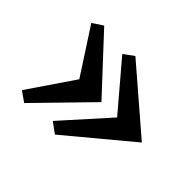

<svg xmlns="http://www.w3.org/2000/svg" viewBox="-103 -629 736 736"><g transform="rotate(45 265.0 -260.5)"><path d="M89 -47 48 -76 174 -261 54 -446 96 -474 296 -259ZM258 -45 215 -76 380 -260 222 -446 263 -476 515 -259Z"/></g></svg>

Font: PT Serif Caption
Style: Semibold
Weight: 600
Designer: A.Korolkova, O.Umpeleva, V.Yefimov
Foundry: ParaType Ltd
Version: Version 1.00;May 2, 2020;FontCreator 12.0.0.2544 64-bit